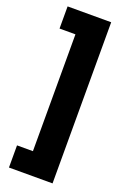

<svg xmlns="http://www.w3.org/2000/svg" viewBox="-170 -788 664 1010"><g transform="rotate(20 162.0 -283.0)"><path d="M23 44H112V-610H23V-734H267V168H23Z"/></g></svg>

Font: Noto Sans Ethiopic Black
Style: Regular
Weight: 900
Designer: Monotype Design Team
Foundry: Monotype Imaging Inc.
Version: Version 2.102; ttfautohint (v1.8.4.7-5d5b)